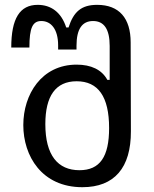

<svg xmlns="http://www.w3.org/2000/svg" viewBox="-20 -780 642 800"><path d="M323.2 0C457 0 525.9 -81.5 525.4 -232.9L524.4 -603.5C524.4 -704.1 476.6 -759.8 384.8 -759.8C318.8 -759.8 286.6 -731 265.6 -665.5H255.9C235.4 -729.5 191.9 -759.8 137.2 -759.8C62.5 -759.8 26.9 -703.1 26.9 -582H102.5C102.5 -665 116.2 -692.4 152.3 -692.4C192.4 -692.4 222.2 -658.7 222.2 -590.8V-573.7H298.8V-589.8C298.8 -658.2 321.8 -692.4 367.7 -692.4C414.1 -692.4 437 -657.7 437 -588.4V-447.3H427.2C404.3 -489.7 359.4 -510.7 299.3 -510.7C152.8 -510.7 77.1 -386.2 77.1 -258.8C77.1 -130.4 153.8 0 323.2 0ZM311 -70.8C221.2 -70.8 168.9 -132.8 168.9 -262.7C168.9 -379.4 211.4 -441.4 299.3 -441.4C388.7 -441.4 434.6 -377.9 434.6 -246.6C434.6 -127 396.5 -70.8 311 -70.8Z"/></svg>

Font: Hack
Style: Regular
Weight: 400
Monospace: yes
Designer: Christopher Simpkins
Foundry: Christopher Simpkins
Version: Version 2.010